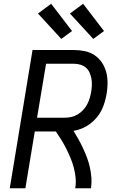

<svg xmlns="http://www.w3.org/2000/svg" viewBox="-20 -1001 640 1021"><path d="M32 0 153 -735H373Q403 -735 431.5 -729Q460 -723 483 -707.5Q506 -692 521.5 -669Q537 -646 544.5 -618.5Q552 -591 552 -561.5Q552 -532 547 -502Q543 -480 536.5 -457.5Q530 -435 519.5 -414Q509 -393 493 -374.5Q477 -356 457.5 -341.5Q438 -327 416 -318Q394 -309 371 -305Q385 -282 398 -259Q411 -236 422 -212Q433 -188 442.5 -163Q452 -138 458 -111Q464 -84 466 -56Q468 -28 464 0H380Q385 -28 382 -56.5Q379 -85 372 -111Q365 -137 354.5 -162Q344 -187 332 -211Q320 -235 306 -257.5Q292 -280 277 -302H165L115 0ZM324 -375Q342 -375 359.5 -379Q377 -383 393 -392.5Q409 -402 422 -416Q435 -430 443.5 -446Q452 -462 457 -479Q462 -496 465 -514Q468 -531 468.5 -549Q469 -567 466 -583.5Q463 -600 456 -615.5Q449 -631 436.5 -641.5Q424 -652 407.5 -657Q391 -662 373 -662H225L177 -375ZM476 -794 352 -929 422 -981 533 -836ZM306 -794 182 -929 252 -981 363 -836Z"/></svg>

Font: Iosevka Curly Extended Oblique
Style: Regular
Weight: 400
Width: 7
Italic angle: -9°
Monospace: yes
Designer: Belleve Invis
Foundry: Belleve Invis
Version: Version 11.1.0; ttfautohint (v1.8.3)